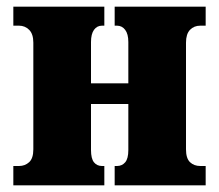

<svg xmlns="http://www.w3.org/2000/svg" viewBox="-20 -556 657 576"><path d="M20 0V-58H37Q55 -58 67.5 -69.5Q80 -81 80 -108V-428Q80 -454 67.5 -466.5Q55 -479 37 -479H20V-536H293V-479H286Q271 -479 262 -466.5Q253 -454 253 -430V-306H365V-430Q365 -454 355.5 -466.5Q346 -479 331 -479H324V-536H597V-479H581Q562 -479 550 -466.5Q538 -454 538 -428V-108Q538 -81 550 -69.5Q562 -58 581 -58H597V0H324V-58H331Q346 -58 355.5 -69Q365 -80 365 -106V-244H253V-106Q253 -80 262 -69Q271 -58 286 -58H293V0Z"/></svg>

Font: Noto Serif Condensed Black
Style: Regular
Weight: 900
Width: 3
Designer: Monotype Design Team
Foundry: Monotype Imaging Inc.
Version: Version 2.015; ttfautohint (v1.8.4.7-5d5b)